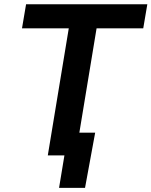

<svg xmlns="http://www.w3.org/2000/svg" viewBox="-20 -748 729 924"><path d="M85.9 -611.8 105.5 -727.5H689L669.4 -611.8H444.8L343.8 0H210L311 -611.8ZM264.2 156.2 290 0H249.5L267.6 -109.4H438L389.2 156.2Z"/></svg>

Font: Inter Display Semi Bold
Style: Italic
Weight: 600
Italic angle: -9.39999°
Designer: Rasmus Andersson
Foundry: rsms
Version: Version 4.000;git-4fc901f